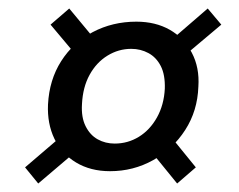

<svg xmlns="http://www.w3.org/2000/svg" viewBox="-20 -524 563 452"><path d="M239 -121Q193 -121 159 -141.5Q125 -162 108 -197.5Q91 -233 93 -278Q96 -336 124 -380Q152 -424 198.5 -448.5Q245 -473 301 -473Q346 -473 379.5 -454Q413 -435 431.5 -400Q450 -365 447 -320Q445 -263 416 -218Q387 -173 340.5 -147Q294 -121 239 -121ZM70 -92 39 -130 136 -213 170 -177ZM397 -92 332 -172 376 -210 441 -130ZM250 -186Q281 -186 307 -202Q333 -218 349.5 -247.5Q366 -277 368 -315Q369 -348 358.5 -368.5Q348 -389 329.5 -399Q311 -409 289 -409Q259 -409 233 -393Q207 -377 191 -348Q175 -319 173 -279Q171 -248 181.5 -227Q192 -206 210 -196Q228 -186 250 -186ZM167 -385 99 -466 143 -504 211 -422ZM400 -381 373 -421 469 -504 501 -466Z"/></svg>

Font: DM Sans 28pt
Style: Italic
Weight: 400
Italic angle: -10°
Version: Version 4.004;gftools[0.9.30]